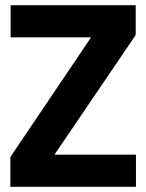

<svg xmlns="http://www.w3.org/2000/svg" viewBox="-20 -720 563 740"><path d="M20 0V-115L331 -576H21V-700H503V-585L190 -124H504V0Z"/></svg>

Font: DM Sans 36pt Black
Style: Regular
Weight: 900
Designer: Colophon Foundry, Jonny Pinhorn
Foundry: Colophon Foundry
Version: Version 4.004;gftools[0.9.30]